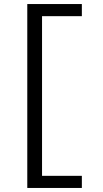

<svg xmlns="http://www.w3.org/2000/svg" viewBox="-20 -790 510 950"><path d="M188 -710V80H385V140H115V-770H385V-710Z"/></svg>

Font: Mplus 1p
Style: Regular
Weight: 400
Version: Version 1.061